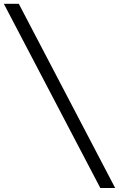

<svg xmlns="http://www.w3.org/2000/svg" viewBox="-36 -737 618 996"><path d="M484.4 238.3H561.5L61.5 -717.3H-16.1Z"/></svg>

Font: Now Medium
Style: Regular
Weight: 500
Designer: Alfredo Marco Pradil
Foundry: Alfredo Marco Pradil
Version: Version 1.200;hotconv 1.0.109;makeotfexe 2.5.65596